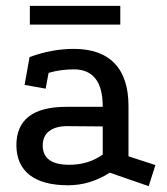

<svg xmlns="http://www.w3.org/2000/svg" viewBox="-20 -617 572 656"><path d="M355 -27Q288 16 213 16Q127 16 82 -18.5Q37 -53 36 -119Q35 -252 207 -252H331Q331 -317 306 -348.5Q281 -380 233 -380Q210 -380 188 -377Q166 -374 146 -368L136 -314L64 -327L81 -422Q119 -436 157 -443Q195 -450 232 -450Q324 -450 371.5 -400.5Q419 -351 419 -255V-83L511 -53L488 19ZM210 -186Q170 -186 148 -169Q126 -152 126 -120Q126 -54 217 -54Q282 -54 331 -89V-185ZM82 -597H391V-533H82Z"/></svg>

Font: Podkova Medium
Style: Regular
Weight: 500
Designer: Ilya Yudin
Foundry: Cyreal (www.cyreal.org)
Version: Version 2.103